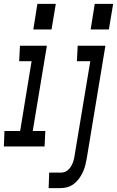

<svg xmlns="http://www.w3.org/2000/svg" viewBox="-56 -756 604 991"><path d="M412 -604 433 -736H528L506 -604ZM116 -604 137 -736H232L210 -604ZM195 215 198 135H259Q274 135 287.5 126.5Q301 118 309.5 104.5Q318 91 322.5 76.5Q327 62 329 47L410 -440H341L345 -520H488L392 60Q389 78 384.5 96Q380 114 372 131.5Q364 149 353 164.5Q342 180 326 192.5Q310 205 292 210Q274 215 256 215ZM-36 0 -33 -80H48L107 -440H43L47 -520H186L113 -80H178L174 0Z"/></svg>

Font: Iosevka SS04 Medium
Style: Italic
Weight: 500
Italic angle: -9°
Monospace: yes
Designer: Belleve Invis
Foundry: Belleve Invis
Version: Version 19.0.0; ttfautohint (v1.8.4)